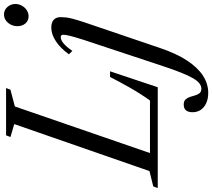

<svg xmlns="http://www.w3.org/2000/svg" viewBox="-126 -741 1066 964"><g transform="rotate(-90 407.0 -259.0)"><path d="M-55 0 -47 -22.5 30 -41.5 266 -720.5 201 -739.5 209.5 -761.5H447L438.5 -739.5L354.5 -717.5L120.5 -39H384.5Q418.5 -86.5 448.8 -139.8Q479 -193 502.5 -239.5H531L451 0ZM422.5 253.5Q394.5 253.5 372.5 244Q350.5 234.5 338 216.8Q325.5 199 325.5 174.5Q325.5 154 334.8 142.2Q344 130.5 363.5 130.5Q381 130.5 389.5 139.5Q398 148.5 402.2 161.5Q406.5 174.5 410.2 187.8Q414 201 421.2 210Q428.5 219 443.5 219Q457.5 219 470.5 209Q483.5 199 496.5 176.5Q509.5 154 524.2 117.2Q539 80.5 556.5 27.5L648.5 -250Q675.5 -330 689.8 -374.8Q704 -419.5 709.2 -441.5Q714.5 -463.5 714.5 -474Q714.5 -487 702.5 -487Q687.5 -487 670 -472Q652.5 -457 633.5 -428.5L616.5 -446Q646 -487.5 681.2 -511Q716.5 -534.5 750.5 -534.5Q776.5 -534.5 789.8 -522.2Q803 -510 803 -487Q803 -474.5 801.5 -460.8Q800 -447 794.2 -425Q788.5 -403 776 -365.5L648.5 10Q621 92 585.8 146Q550.5 200 509.5 226.8Q468.5 253.5 422.5 253.5ZM807.5 -648.5Q784.5 -648.5 771 -664.8Q757.5 -681 757.5 -704.5Q757.5 -732 774.8 -752Q792 -772 816.5 -772Q838.5 -772 853.8 -755Q869 -738 869 -714.5Q869 -697.5 860.5 -682.2Q852 -667 838 -657.8Q824 -648.5 807.5 -648.5Z"/></g></svg>

Font: Libre Caslon Condensed
Style: Italic
Weight: 400
Italic angle: -22.583°
Designer: Pablo Impallari, Rodrigo Fuenzalida, Katja Schimmel, Ertekin Erdin
Foundry: Pablo Impallari, Rodrigo Fuenzalida
Version: Version 2.000;gftools[0.9.33]